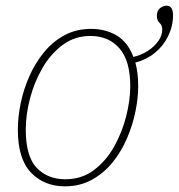

<svg xmlns="http://www.w3.org/2000/svg" viewBox="-20 -648 631 678"><path d="M209 10Q136 10 89.5 -38.5Q43 -87 43 -190Q43 -234 53 -283Q63 -332 83.5 -378.5Q104 -425 135 -463Q166 -501 207.5 -523.5Q249 -546 302 -546Q352 -546 391.5 -523Q431 -500 451 -447Q478 -453 501.5 -468Q525 -483 539 -503Q553 -523 553 -544Q553 -559 543.5 -567Q534 -575 534 -592Q534 -611 545.5 -619.5Q557 -628 568 -628Q591 -628 591 -594Q591 -556 574 -521Q557 -486 527 -461.5Q497 -437 458 -427Q463 -409 465.5 -388Q468 -367 468 -343Q468 -301 458 -253Q448 -205 428 -158.5Q408 -112 377 -74Q346 -36 304 -13Q262 10 209 10ZM211 -15Q268 -15 311 -47Q354 -79 382.5 -129.5Q411 -180 425.5 -237Q440 -294 440 -344Q440 -433 402 -477Q364 -521 299 -521Q244 -521 201.5 -489.5Q159 -458 130 -408Q101 -358 86 -300.5Q71 -243 71 -190Q71 -96 109.5 -55.5Q148 -15 211 -15Z"/></svg>

Font: Noto Serif Thin
Style: Italic
Weight: 100
Italic angle: -12°
Designer: Monotype Design Team
Foundry: Monotype Imaging Inc.
Version: Version 2.014; ttfautohint (v1.8.4.7-5d5b)